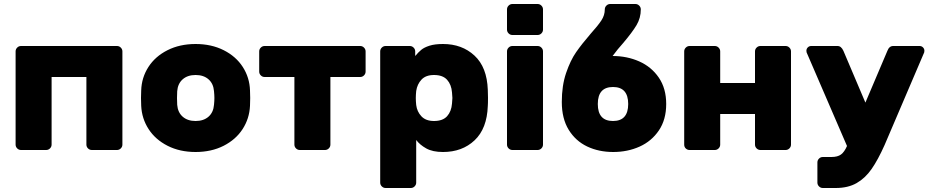

<svg xmlns="http://www.w3.org/2000/svg" viewBox="-20 -750 4659 960"><path d="M592 -493V-27Q592 -16 584 -8Q576 0 565 0H439Q428 0 420 -8Q412 -16 412 -27V-365H238V-27Q238 -16 230 -8Q222 0 211 0H85Q74 0 66 -8Q58 -16 58 -27V-493Q58 -504 66 -512Q74 -520 85 -520H565Q576 -520 584 -512Q592 -504 592 -493Z M685 0ZM958 10Q879 10 818 -21Q757 -52 723 -104.5Q689 -157 686 -221L685 -260L686 -298Q688 -362 722 -415Q756 -468 817.5 -499Q879 -530 958 -530Q1037 -530 1098.5 -499Q1160 -468 1194 -415Q1228 -362 1230 -298Q1231 -288 1231 -260Q1231 -231 1230 -221Q1227 -157 1193 -104.5Q1159 -52 1098 -21Q1037 10 958 10ZM1050 -226Q1052 -246 1052 -260Q1052 -274 1050 -294Q1047 -332 1022.5 -353.5Q998 -375 958 -375Q918 -375 893.5 -353.5Q869 -332 866 -294Q865 -284 865 -260Q865 -236 866 -226Q869 -188 893.5 -166.5Q918 -145 958 -145Q998 -145 1022.5 -166.5Q1047 -188 1050 -226Z M1808 -493V-392Q1808 -381 1800 -373Q1792 -365 1781 -365H1632V-27Q1632 -16 1624 -8Q1616 0 1605 0H1479Q1468 0 1460 -8Q1452 -16 1452 -27V-365H1303Q1292 -365 1284 -373Q1276 -381 1276 -392V-493Q1276 -504 1284 -512Q1292 -520 1303 -520H1781Q1792 -520 1800 -512Q1808 -504 1808 -493Z M1881 0ZM2061 163Q2061 174 2053 182Q2045 190 2034 190H1908Q1897 190 1889 182Q1881 174 1881 163V-493Q1881 -504 1889 -512Q1897 -520 1908 -520H2029Q2040 -520 2048 -512Q2056 -504 2056 -493V-470Q2072 -489 2086.5 -501Q2101 -513 2127.5 -521.5Q2154 -530 2195 -530Q2290 -530 2352.5 -472Q2415 -414 2419 -301Q2420 -291 2420 -261Q2420 -230 2419 -220Q2415 -107 2353 -48.5Q2291 10 2195 10Q2143 10 2111 -8Q2079 -26 2061 -50ZM2150 -375Q2109 -375 2087.5 -352Q2066 -329 2061 -295Q2059 -275 2059 -260Q2059 -245 2061 -225Q2065 -192 2087 -168.5Q2109 -145 2150 -145Q2194 -145 2215.5 -169Q2237 -193 2240 -232Q2242 -252 2242 -260Q2242 -268 2240 -288Q2237 -327 2215.5 -351Q2194 -375 2150 -375Z M2515 0ZM2668 -575H2542Q2531 -575 2523 -583Q2515 -591 2515 -602V-703Q2515 -714 2523 -722Q2531 -730 2542 -730H2668Q2679 -730 2687 -722Q2695 -714 2695 -703V-602Q2695 -591 2687 -583Q2679 -575 2668 -575ZM2668 0H2542Q2531 0 2523 -8Q2515 -16 2515 -27V-493Q2515 -504 2523 -512Q2531 -520 2542 -520H2668Q2679 -520 2687 -512Q2695 -504 2695 -493V-27Q2695 -16 2687 -8Q2679 0 2668 0Z M3031 -730H3157Q3168 -730 3176 -722Q3184 -714 3184 -703Q3184 -660 3162.5 -624Q3141 -588 3096 -535Q3068 -504 3043 -470Q3115 -470 3176 -443Q3237 -416 3274 -362Q3311 -308 3311 -230Q3311 -152 3274.5 -98Q3238 -44 3178 -17Q3118 10 3046 10Q2974 10 2916 -17.5Q2858 -45 2823.5 -101Q2789 -157 2789 -240Q2789 -322 2810.5 -385Q2832 -448 2860.5 -489Q2889 -530 2933 -581Q2970 -622 2987 -648Q3004 -674 3004 -703Q3004 -714 3012 -722Q3020 -730 3031 -730ZM3121 -230Q3121 -315 3045 -315Q2969 -315 2969 -230Q2969 -145 3045 -145Q3121 -145 3121 -230Z M3935 -493V-27Q3935 -16 3927 -8Q3919 0 3908 0H3782Q3771 0 3763 -8Q3755 -16 3755 -27V-180H3581V-27Q3581 -16 3573 -8Q3565 0 3554 0H3428Q3417 0 3409 -7.5Q3401 -15 3401 -27V-493Q3401 -504 3409 -512Q3417 -520 3428 -520H3554Q3565 -520 3573 -512Q3581 -504 3581 -493V-335H3755V-493Q3755 -504 3763 -512Q3771 -520 3782 -520H3908Q3919 -520 3927 -512Q3935 -504 3935 -493Z M4012 -496Q4012 -506 4019 -513Q4026 -520 4036 -520H4168Q4186 -520 4197 -496L4307 -237L4417 -496Q4426 -520 4446 -520H4578Q4588 -520 4595 -513Q4602 -506 4602 -496Q4602 -491 4601 -488L4403 -25Q4370 49 4338 95Q4306 141 4263 165.5Q4220 190 4159 190H4094Q4083 190 4075 182Q4067 174 4067 163V62Q4067 51 4075 43Q4083 35 4094 35H4137Q4168 35 4185 22.5Q4202 10 4215 -20L4013 -488Q4012 -491 4012 -496Z"/></svg>

Font: Hezaedrus
Style: Bold
Weight: 700
Designer: Hubert & Fischer
Foundry: Hubert & Fischer
Version: Version 1.10;September 3, 2019;FontCreator 11.5.0.2425 64-bi